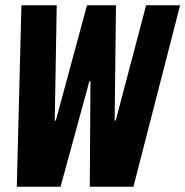

<svg xmlns="http://www.w3.org/2000/svg" viewBox="-20 -706 701 726"><path d="M43.5 0 61 -686H194.5L187 -250H191L309 -686H418.5L413.5 -250H417.5L532.5 -686H661L484.5 0H319.5L322 -399H318L209 0Z"/></svg>

Font: Chivo Mono Medium
Style: Italic
Weight: 500
Italic angle: -8.05°
Monospace: yes
Designer: Hector Gatti
Foundry: Omnibus-Type
Version: Version 1.008